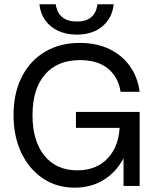

<svg xmlns="http://www.w3.org/2000/svg" viewBox="-20 -858 716 886"><path d="M504.6 -838.2H429.8Q424.9 -799.9 401.4 -779.2Q377.9 -758.6 334.5 -758.6Q291.2 -758.6 266.9 -779.2Q242.5 -799.9 237.2 -838.2H161.9Q166.3 -796.2 188.6 -764.7Q211 -733.2 248.2 -715.8Q285.4 -698.3 334.5 -698.3Q407.5 -698.3 452.8 -736.7Q498.1 -775.1 504.6 -838.2ZM550 -301.9 550.1 0H624.4V-341.5ZM330.5 -341.5V-267.9H612L624.4 -341.5ZM42.5 -326.8Q42.5 -228.5 78.4 -153Q114.4 -77.5 177.9 -34.8Q241.5 8 324.6 8Q402.3 8 461.3 -29.6Q520.3 -67.3 553.5 -134.5Q586.8 -201.8 586.8 -290.1H532.8Q532.8 -189.5 480.1 -130.7Q427.5 -72 337 -72Q240 -72 185 -139.7Q130 -207.4 130 -326.8Q130 -447.6 187.4 -514.1Q244.7 -580.6 349.1 -580.6Q430.9 -580.6 478.4 -541.4Q526 -502.3 536.5 -434.4H624.4Q615.5 -502.3 579.3 -552.9Q543.1 -603.5 484.2 -631.8Q425.4 -660 348.1 -660Q255.7 -660 186.9 -618.7Q118.1 -577.4 80.3 -502.6Q42.5 -427.9 42.5 -326.8Z"/></svg>

Font: Overused Grotesk Light
Style: Regular
Weight: 300
Designer: RandomMaerks
Version: Version 0.005